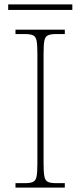

<svg xmlns="http://www.w3.org/2000/svg" viewBox="-20 -848 365 868"><path d="M50 0V-20H93Q118 -20 130 -26Q142 -32 145.5 -51Q149 -70 149 -108V-606Q149 -645 145.5 -663.5Q142 -682 130 -688Q118 -694 93 -694H50V-714H273V-694H233Q208 -694 196 -688Q184 -682 180.5 -663.5Q177 -645 177 -606V-108Q177 -70 180.5 -51Q184 -32 196 -26Q208 -20 233 -20H273V0ZM17 -803V-828H307V-803Z"/></svg>

Font: Noto Serif Bengali Thin
Style: Regular
Weight: 250
Version: Version 2.003